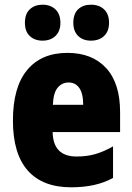

<svg xmlns="http://www.w3.org/2000/svg" viewBox="-20 -787 563 817"><path d="M267 -562Q372 -562 431.5 -497.5Q491 -433 491 -310V-225H204Q206 -121 306 -121Q349 -121 384.5 -131Q420 -141 461 -164V-30Q390 10 283 10Q161 10 98 -61.5Q35 -133 35 -274Q35 -416 95.5 -489Q156 -562 267 -562ZM272 -436Q244 -436 225.5 -414Q207 -392 205 -341H334Q334 -389 317.5 -412.5Q301 -436 272 -436ZM86 -690Q86 -728 107 -747.5Q128 -767 161 -767Q195 -767 216 -747Q237 -727 237 -690Q237 -654 216 -634Q195 -614 161 -614Q128 -614 107 -633.5Q86 -653 86 -690ZM292 -690Q292 -728 312.5 -747.5Q333 -767 367 -767Q402 -767 423 -747Q444 -727 444 -690Q444 -654 423 -634Q402 -614 367 -614Q333 -614 312.5 -634Q292 -654 292 -690Z"/></svg>

Font: Noto Sans Myanmar Condensed Black
Style: Regular
Weight: 900
Width: 3
Designer: Monotype Design Team
Foundry: Monotype Imaging Inc.
Version: Version 2.107; ttfautohint (v1.8.4.7-5d5b)